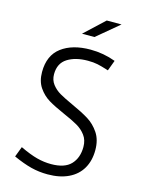

<svg xmlns="http://www.w3.org/2000/svg" viewBox="-131 -960 776 1042"><g transform="rotate(15 257.0 -439.0)"><path d="M335.9 -884.3H418.9L294.4 -780.3H224.6ZM46.4 -43 68.4 -101.1Q125 -74.2 165 -63.7Q205.1 -53.2 244.6 -53.2Q321.3 -53.2 356.2 -90.3Q391.1 -127.4 391.1 -188.5Q391.1 -227.1 371.3 -253.4Q351.6 -279.8 322.3 -296.6Q293 -313.5 242.7 -335.4Q185.5 -360.4 151.1 -381.1Q116.7 -401.9 92.8 -436.8Q68.8 -471.7 68.8 -523.9Q68.8 -617.2 129.9 -663.1Q190.9 -709 292.5 -709Q365.7 -709 433.6 -683.6L411.6 -624.5L399.4 -628.4Q371.6 -637.2 348.9 -642.1Q326.2 -647 293.9 -647Q224.6 -647 179.7 -618.7Q134.8 -590.3 134.8 -528.8Q134.8 -496.1 153.1 -472.4Q171.4 -448.7 198.2 -433.1Q225.1 -417.5 273.4 -395.5Q333 -368.7 369.6 -345.9Q406.2 -323.2 432.1 -284.7Q458 -246.1 458 -188.5Q458 -128.9 432.6 -85.2Q407.2 -41.5 358.4 -18.1Q309.6 5.4 241.2 5.4Q192.4 5.4 148.2 -5.9Q104 -17.1 46.4 -43Z"/></g></svg>

Font: Selawik Semilight
Style: Regular
Weight: 300
Designer: Aaron Bell
Foundry: Microsoft Corporation
Version: Version 1.01